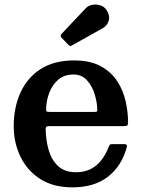

<svg xmlns="http://www.w3.org/2000/svg" viewBox="-20 -793 612 826"><path d="M39 -250Q39 -330 67.8 -394Q96.5 -458 154.2 -495.5Q212 -533 298.5 -533Q368.5 -533 413.8 -508Q459 -483 484.8 -443Q510.5 -403 520.8 -356.2Q531 -309.5 531 -266.5Q531 -256 527.5 -253.2Q524 -250.5 513.5 -250.5H191.5Q182.5 -250.5 179.2 -247.5Q176 -244.5 176.5 -236Q177.5 -186.5 190.2 -144.8Q203 -103 231.2 -77.5Q259.5 -52 306.5 -52Q359 -52 393.8 -81.2Q428.5 -110.5 447.5 -161Q450 -166.5 452.2 -169.8Q454.5 -173 462.5 -173H514.5Q528.5 -173 526 -162Q504.5 -80 445.5 -33.5Q386.5 13 291.5 13Q208.5 13 152.2 -23.5Q96 -60 67.5 -120Q39 -180 39 -250ZM192.5 -311.5H384.5Q394.5 -311.5 396.5 -313Q398.5 -314.5 398.5 -321Q398 -352.5 387.2 -387.8Q376.5 -423 354 -447.8Q331.5 -472.5 296.5 -472.5Q257 -472.5 231.2 -450.8Q205.5 -429 192.5 -395.2Q179.5 -361.5 178.5 -326Q178 -317.5 180 -314.5Q182 -311.5 192.5 -311.5ZM274 -600.5 245 -630.5Q237 -639.5 245 -647.5L349 -757.5Q359.5 -769 376.8 -772.2Q394 -775.5 411 -770.2Q428 -765 437.5 -751Q454 -726.5 447.8 -704.5Q441.5 -682.5 422.5 -672L292 -599Q286 -595 282.5 -595Q279 -595 274 -600.5Z"/></svg>

Font: Besley SemiBold
Style: Regular
Weight: 600
Designer: Owen Earl
Foundry: indestructible type*
Version: Version 2.001; ttfautohint (v1.8.3)